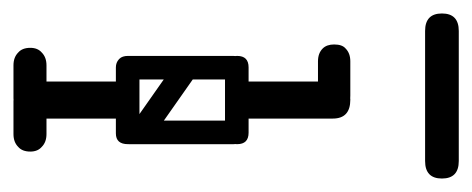

<svg xmlns="http://www.w3.org/2000/svg" viewBox="-239 -473 701 285"><g transform="rotate(90 111.5 -330.5)"><path d="M60 -452Q48 -452 41 -459Q35 -465 35 -476Q35 -488 41 -493Q48 -500 60 -500H111Q122 -500 128 -498.5Q134 -497 135 -495Q143 -487 143 -476Q142 -465 136 -459Q133 -456 127.5 -454Q122 -452 111 -452ZM52 -170Q52 -187 69 -187H166Q183 -187 183 -170Q183 -152 167 -152H69Q62 -152 57 -156.5Q52 -161 52 -170ZM117 -3Q90 -3 90 -29V-158Q90 -184 117 -184Q145 -184 145 -158V-29Q145 -3 117 -3ZM117 -314Q90 -314 90 -340V-474Q90 -500 117 -500Q145 -500 145 -474V-340Q145 -314 117 -314ZM52 -332Q52 -349 69 -349H166Q183 -349 183 -332Q183 -314 167 -314H69Q62 -314 57 -318.5Q52 -323 52 -332ZM57 -267Q67 -280 80 -271L174 -205Q188 -196 177 -180Q167 -167 154 -176L60 -242Q55 -246 53.5 -253Q52 -260 57 -267ZM165 -153Q148 -153 148 -170V-326Q148 -343 165 -343Q183 -343 183 -327V-171Q183 -153 165 -153ZM69 -153Q52 -153 52 -170V-326Q52 -343 69 -343Q87 -343 87 -327V-171Q87 -153 69 -153ZM40 -25Q40 -36 47 -42Q54 -49 66 -49H115Q127 -49 134 -43Q141 -36 141 -25Q141 -13 134 -6Q127 0 115 0H66Q54 0 47 -7Q40 -13 40 -25ZM194 -25Q194 -13 187 -7Q180 0 168 0H119Q108 0 100 -6Q93 -13 93 -25Q93 -36 100 -43Q108 -49 119 -49H168Q180 -49 187 -42Q194 -36 194 -25ZM15 -611Q-11 -611 -11 -636Q-11 -661 15 -661H208Q234 -661 234 -636Q234 -611 208 -611Z"/></g></svg>

Font: Agu Display Uzo
Style: Regular
Weight: 400
Designer: Oluwaseun Badejo
Version: Version 1.103